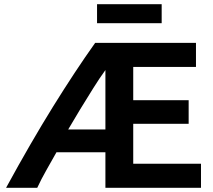

<svg xmlns="http://www.w3.org/2000/svg" viewBox="-20 -898 1017 918"><path d="M9 0Q128 -218 233.5 -388Q339 -558 435 -693H917V-578H617V-419H882V-306H617V-115H941V0H484V-170H250Q227 -129 202 -85Q177 -41 158 0ZM306 -279H484V-563Q457 -526 426 -476.5Q395 -427 363.5 -375.5Q332 -324 306 -279ZM444 -787V-878H753V-787Z"/></svg>

Font: Ubuntu Sans
Style: Bold
Weight: 700
Designer: Dalton Maag Ltd
Foundry: Dalton Maag Ltd
Version: Version 1.006; ttfautohint (v1.8.4.7-5d5b)